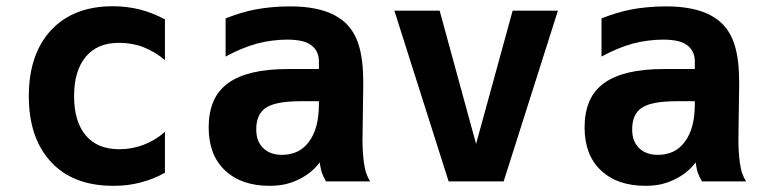

<svg xmlns="http://www.w3.org/2000/svg" viewBox="-20 -581 2448 615"><path d="M342.8 14.2Q214.4 14.2 143.6 -62Q72.3 -138.7 72.3 -272.9Q72.3 -407.7 144 -484.9Q215.8 -561 341.3 -561Q386.2 -561 427.2 -550.8Q467.8 -540.5 508.3 -519V-388.2Q492.7 -401.9 474.9 -412.4Q457 -422.9 439.9 -429.7Q422.9 -436.5 402.8 -440.2Q382.8 -443.8 361.8 -443.8Q325.2 -443.8 299.1 -432.4Q272.9 -420.9 254.9 -399.4Q217.3 -354.5 217.3 -272.9Q217.3 -191.4 254.9 -147Q292 -103 362.3 -103Q403.3 -103 439.9 -117.2Q455.6 -123 473.4 -133.3Q491.2 -143.6 508.3 -159.2V-27.8Q488.8 -16.6 470 -9.3Q451.2 -2 430.7 3.4Q410.2 8.8 389.2 11.5Q368.2 14.2 342.8 14.2Z M843.3 14.2Q798.8 14.2 762.9 2Q727.1 -10.3 700.7 -35.2Q648.4 -84.5 648.4 -172.9Q648.4 -219.7 663.3 -255.4Q678.2 -291 710.4 -314.5Q772.5 -359.9 902.3 -359.9H1001.5V-383.8Q1001.5 -401.9 994.9 -415Q988.3 -428.2 976.6 -436.5Q963.9 -445.8 944.6 -450Q925.3 -454.1 899.9 -454.1Q876.5 -454.1 851.8 -450.9Q827.1 -447.8 803.2 -441.4Q779.8 -435.1 754.4 -424.6Q729 -414.1 702.6 -399.9V-522Q723.1 -530.3 748.8 -538.3Q774.4 -546.4 798.8 -550.8Q818.8 -554.7 847.7 -557.6Q876.5 -560.5 908.7 -560.5Q942.9 -560.5 970.5 -556.6Q998 -552.7 1020.3 -545.4Q1042.5 -538.1 1059.3 -527.8Q1076.2 -517.6 1088.9 -505.4Q1102.1 -492.2 1112.3 -475.1Q1122.6 -458 1129.6 -434.8Q1136.7 -411.6 1140.1 -382.1Q1143.6 -352.5 1143.6 -314.5Q1143.6 -305.2 1143.3 -290Q1143.1 -274.9 1142.8 -256.8Q1142.6 -238.8 1142.3 -219.5Q1142.1 -200.2 1141.8 -183.1Q1141.6 -166 1141.4 -152.8Q1141.1 -139.6 1141.1 -133.8Q1141.1 -123.5 1141.4 -113.3Q1141.6 -103 1142.1 -96.2Q1143.1 -86.4 1143.8 -76.9Q1144.5 -67.4 1145.5 -61Q1147 -51.3 1148.9 -42.2Q1150.9 -33.2 1152.3 -28.3Q1154.8 -21 1158.4 -13.2Q1162.1 -5.4 1166 0H1024.4Q1020 -7.3 1016.4 -15.1Q1012.7 -22.9 1010.7 -28.3Q1009.3 -33.2 1007.3 -42.2Q1005.4 -51.3 1004.4 -61Q977.5 -25.4 935.1 -5.4Q914.6 4.4 892.8 9.3Q871.1 14.2 843.3 14.2ZM883.3 -85Q910.6 -85 932.6 -95.5Q954.6 -106 970.2 -127.9Q1001.5 -169.9 1001.5 -247.1V-256.8H944.3Q863.8 -256.8 832.5 -236.3Q800.8 -215.8 800.8 -167Q800.8 -147 806.2 -132.6Q811.5 -118.2 822.8 -106.9Q844.7 -85 883.3 -85Z M1243.2 -546.9H1388.2L1504.9 -120.1L1622.1 -546.9H1767.1L1593.3 0H1417Z M2047.4 14.2Q2002.9 14.2 1967 2Q1931.2 -10.3 1904.8 -35.2Q1852.5 -84.5 1852.5 -172.9Q1852.5 -219.7 1867.4 -255.4Q1882.3 -291 1914.6 -314.5Q1976.6 -359.9 2106.4 -359.9H2205.6V-383.8Q2205.6 -401.9 2199 -415Q2192.4 -428.2 2180.7 -436.5Q2168 -445.8 2148.7 -450Q2129.4 -454.1 2104 -454.1Q2080.6 -454.1 2055.9 -450.9Q2031.2 -447.8 2007.3 -441.4Q1983.9 -435.1 1958.5 -424.6Q1933.1 -414.1 1906.7 -399.9V-522Q1927.2 -530.3 1952.9 -538.3Q1978.5 -546.4 2002.9 -550.8Q2022.9 -554.7 2051.8 -557.6Q2080.6 -560.5 2112.8 -560.5Q2147 -560.5 2174.6 -556.6Q2202.1 -552.7 2224.4 -545.4Q2246.6 -538.1 2263.4 -527.8Q2280.3 -517.6 2293 -505.4Q2306.2 -492.2 2316.4 -475.1Q2326.7 -458 2333.7 -434.8Q2340.8 -411.6 2344.2 -382.1Q2347.7 -352.5 2347.7 -314.5Q2347.7 -305.2 2347.4 -290Q2347.2 -274.9 2346.9 -256.8Q2346.7 -238.8 2346.4 -219.5Q2346.2 -200.2 2345.9 -183.1Q2345.7 -166 2345.5 -152.8Q2345.2 -139.6 2345.2 -133.8Q2345.2 -123.5 2345.5 -113.3Q2345.7 -103 2346.2 -96.2Q2347.2 -86.4 2347.9 -76.9Q2348.6 -67.4 2349.6 -61Q2351.1 -51.3 2353 -42.2Q2355 -33.2 2356.4 -28.3Q2358.9 -21 2362.5 -13.2Q2366.2 -5.4 2370.1 0H2228.5Q2224.1 -7.3 2220.5 -15.1Q2216.8 -22.9 2214.8 -28.3Q2213.4 -33.2 2211.4 -42.2Q2209.5 -51.3 2208.5 -61Q2181.6 -25.4 2139.2 -5.4Q2118.7 4.4 2096.9 9.3Q2075.2 14.2 2047.4 14.2ZM2087.4 -85Q2114.7 -85 2136.7 -95.5Q2158.7 -106 2174.3 -127.9Q2205.6 -169.9 2205.6 -247.1V-256.8H2148.4Q2067.9 -256.8 2036.6 -236.3Q2004.9 -215.8 2004.9 -167Q2004.9 -147 2010.3 -132.6Q2015.6 -118.2 2026.9 -106.9Q2048.8 -85 2087.4 -85Z"/></svg>

Font: Hack
Style: Bold
Weight: 700
Monospace: yes
Designer: Christopher Simpkins
Foundry: Christopher Simpkins
Version: Version 2.017